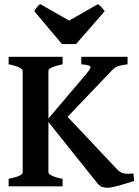

<svg xmlns="http://www.w3.org/2000/svg" viewBox="-20 -885 659 912"><path d="M585.9 -579.6Q554.7 -575.7 540 -570.6Q525.4 -565.4 510.3 -549.3L285.6 -314H203.1L391.6 -536.1Q413.6 -562.5 409.2 -569.3Q404.8 -576.2 366.2 -579.6V-615.2H585.9ZM617.2 -25.4Q598.1 -19.5 574 -12Q549.8 -4.4 527.1 1.2Q504.4 6.8 488.8 6.8Q474.1 6.8 463.4 2.4Q452.6 -2 442.9 -14.2L203.1 -314L280.3 -352.1L536.1 -80.6Q551.8 -63.5 570.1 -60.8Q588.4 -58.1 613.8 -61ZM21 0V-35.6Q87.9 -49.3 87.9 -65.4V-549.3Q87.9 -555.2 72 -564Q56.2 -572.8 21 -579.6V-615.2H277.3V-579.6Q210 -565.4 210 -549.3V-65.4Q210 -59.6 225.8 -51Q241.7 -42.5 277.3 -35.6V0ZM341.3 -675.8H274.4L142.6 -832Q148.9 -841.3 155.8 -851.3Q162.6 -861.3 171.4 -865.2L308.6 -787.1L444.8 -865.2Q452.6 -861.3 461.7 -851.3Q470.7 -841.3 477.5 -832Z"/></svg>

Font: Gentium Plus
Style: Bold
Weight: 700
Designer: Victor Gaultney, Annie Olsen, Iska Routamaa, Becca Hirsbrunner
Foundry: SIL International
Version: Version 6.101